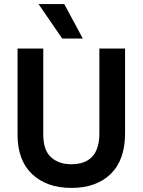

<svg xmlns="http://www.w3.org/2000/svg" viewBox="-20 -912 699 941"><path d="M386 -723H285L169 -892H295ZM593 -259Q593 -128 522.5 -59.5Q452 9 330.5 9Q209 9 137.5 -58.5Q66 -126 66 -252V-674H192V-253Q192 -176 230 -141.5Q268 -107 329 -107Q467 -107 467 -258V-674H593Z"/></svg>

Font: Hind Kochi SemiBold
Style: Regular
Weight: 600
Designer: Dhruvi Tolia
Foundry: Indian Type Foundry
Version: Version 0.702;PS 1.0;hotconv 1.0.81;makeotf.lib2.5.63406